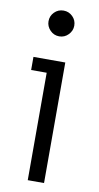

<svg xmlns="http://www.w3.org/2000/svg" viewBox="-82 -740 400 778"><g transform="rotate(10 117.5 -351.0)"><path d="M91 0V-442H27V-496H158V0ZM115 -596Q93 -596 77.5 -612Q62 -628 62 -649Q62 -671 77.5 -686.5Q93 -702 115 -702Q137 -702 152.5 -686.5Q168 -671 168 -649Q168 -628 152.5 -612Q137 -596 115 -596Z"/></g></svg>

Font: Atkinson Hyperlegible Next Light
Style: Regular
Weight: 300
Designer: Elliott Scott, Megan Eiswerth, Linus Boman, Theodore Petrosky, Letters from Sweden
Foundry: Applied Design Works, Letters from Sweden
Version: Version 2.001